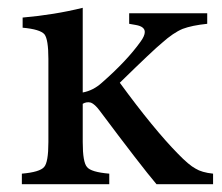

<svg xmlns="http://www.w3.org/2000/svg" viewBox="-20 -472 570 492"><path d="M526 0H381Q342 -46 235 -189Q223 -205 213 -209Q202 -212 192 -206V-108Q192 -56 203 -44Q213 -31 260 -27V0H36V-27Q82 -31 93 -44Q104 -56 104 -108V-321Q104 -371 94 -384Q83 -397 38 -401V-427Q119 -434 192 -452V-235Q219 -240 241 -260Q305 -316 340 -365Q351 -380 351 -390Q351 -404 328 -408L311 -411V-438H511V-411Q472 -407 448 -398Q424 -388 395 -362Q374 -345 287 -260Q374 -141 436 -78Q464 -49 481 -40Q497 -30 526 -27Z"/></svg>

Font: Shafarik
Style: Regular
Weight: 400
Version: Version 1.001; ttfautohint (v1.8.4.7-5d5b)